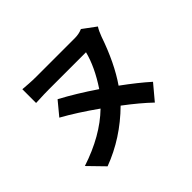

<svg xmlns="http://www.w3.org/2000/svg" viewBox="-166 -1002 1333 1333"><g transform="rotate(-45 500.0 -335.5)"><path d="M755 -738 851 -667Q834 -641 819 -600Q752 -405 662 -275Q773 -194 850 -125L757 -14Q683 -85 574 -167Q413 -8 212 67L102 -46Q325 -119 461 -251Q326 -347 214 -409L296 -508Q416 -444 550 -353Q637 -484 666 -599H301Q255 -599 199 -596Q183 -595 172 -595V-730Q195 -728 231 -725.5Q267 -723 301 -723H680Q721 -723 755 -738Z"/></g></svg>

Font: Source Han Sans CN Bold
Style: Bold
Weight: 700
Designer: Ryoko NISHIZUKA 西塚涼子 (kana & ideographs); Paul D. Hunt (Latin, Greek & Cyrillic); Wenlong ZHANG 张文龙 (bopomofo); Sandoll 
Foundry: Adobe Systems Incorporated
Version: Version 1.00;May 30, 2023;FontCreator 11.5.0.2422 32-bit